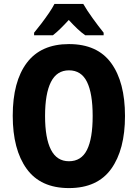

<svg xmlns="http://www.w3.org/2000/svg" viewBox="-20 -950 703 980"><path d="M618 -358Q618 -186 547.5 -88Q477 10 332 10Q187 10 116 -88.5Q45 -187 45 -359Q45 -534 117 -629.5Q189 -725 332 -725Q477 -725 547.5 -628Q618 -531 618 -358ZM210 -358Q210 -245 240 -186Q270 -127 332 -127Q395 -127 424 -185Q453 -243 453 -358Q453 -473 424 -532Q395 -591 332 -591Q270 -591 240 -531.5Q210 -472 210 -358ZM405 -930Q424 -897 452.5 -857.5Q481 -818 509 -783V-770H415Q395 -784 374.5 -803.5Q354 -823 331 -848Q308 -823 287.5 -803Q267 -783 250 -770H154V-783Q170 -802 190.5 -829Q211 -856 229.5 -883Q248 -910 258 -930Z"/></svg>

Font: Noto Sans Arabic Cond ExtBd
Style: Regular
Weight: 800
Width: 3
Designer: Monotype Design Team, Nadine Chahine, Nizar Qandah and Khaled Hosny
Foundry: Monotype Imaging Inc.
Version: Version 2.012; ttfautohint (v1.8.4.7-5d5b)